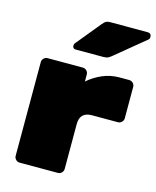

<svg xmlns="http://www.w3.org/2000/svg" viewBox="-115 -844 752 923"><g transform="rotate(15 261.5 -382.5)"><path d="M72 0Q61 0 53 -8Q45 -16 45 -27V-493Q45 -504 53 -512Q61 -520 72 -520H247Q258 -520 266 -512Q274 -504 274 -493V-458Q306 -486 345.5 -503Q385 -520 430 -520H478Q489 -520 497 -512Q505 -504 505 -493V-337Q505 -326 497 -318Q489 -310 478 -310H349Q319 -310 304 -295Q289 -280 289 -250V-27Q289 -16 281 -8Q273 0 262 0ZM192 -595Q176 -595 176 -611Q176 -619 181 -624L281 -746Q292 -759 299.5 -762Q307 -765 318 -765H504Q523 -765 523 -745Q523 -738 518 -733L371 -612Q363 -605 354 -600Q345 -595 329 -595Z"/></g></svg>

Font: Rubik Black
Style: Regular
Weight: 900
Designer: Hubert and Fischer
Foundry: Hubert and Fischer
Version: Version 2.300;gftools[0.9.30]